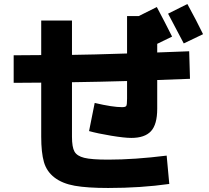

<svg xmlns="http://www.w3.org/2000/svg" viewBox="-20 -870 1040 955"><path d="M185 -768H338V-597Q431 -598 612 -604V-790H670L760 -835Q801 -758 836 -688L762 -652V-609L921 -615L925 -478Q817 -474 762 -472V-329Q762 -251 731 -217.5Q700 -184 633 -184Q599 -184 532.5 -195Q466 -206 423 -218L451 -358Q540 -337 587 -337Q604 -337 608 -343Q612 -349 612 -379V-467Q476 -463 338 -461V-190Q338 -138 350.5 -116Q363 -94 399 -85Q435 -76 518 -76Q649 -76 809 -96L822 45Q680 65 518 65Q414 65 352 54Q290 43 251 13Q212 -17 198.5 -64Q185 -111 185 -190V-459Q162 -459 116.5 -458.5Q71 -458 48 -458V-595Q71 -595 116.5 -595.5Q162 -596 185 -596ZM990 -700 894 -654Q840 -758 816 -802L912 -850Q958 -766 990 -700Z"/></svg>

Font: Mplus 1p ExtraBold
Style: Regular
Weight: 800
Version: Version 1.061